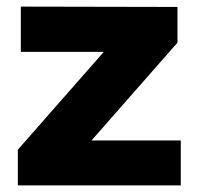

<svg xmlns="http://www.w3.org/2000/svg" viewBox="-20 -561 595 581"><path d="M43 -541 517 -540V-432L257 -136H527V0H34V-108L294 -404H43Z"/></svg>

Font: Montserrat arm
Style: Bold
Weight: 700
Designer: Julieta Ulanovsky
Foundry: Julieta Ulanovsky
Version: Version 6.000;PS 006.000;hotconv 1.0.88;makeotf.lib2.5.64775